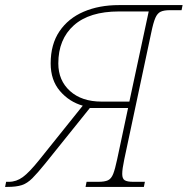

<svg xmlns="http://www.w3.org/2000/svg" viewBox="-60 -734 737 754"><path d="M-40 0 -36 -20H-25Q4 -20 29.5 -38.5Q55 -57 95 -107L265 -319Q212 -334 175.5 -376.5Q139 -419 139 -485Q139 -560 173.5 -611Q208 -662 268.5 -688Q329 -714 407 -714H657L653 -694H607Q584 -694 571 -688Q558 -682 550 -663.5Q542 -645 534 -606L428 -108Q424 -89 422 -75Q420 -61 420 -51Q420 -32 430 -26Q440 -20 463 -20H509L505 0H276L280 -20H326Q351 -20 364 -26Q377 -32 384.5 -51Q392 -70 400 -108L443 -310H293L117 -91Q87 -54 67 -34Q47 -14 25.5 -7Q4 0 -31 0ZM339 -335H448L524 -689H407Q291 -689 230 -634.5Q169 -580 169 -485Q169 -418 215 -376.5Q261 -335 339 -335Z"/></svg>

Font: Noto Serif Thin
Style: Italic
Weight: 100
Italic angle: -12°
Designer: Monotype Design Team
Foundry: Monotype Imaging Inc.
Version: Version 2.014; ttfautohint (v1.8.4.7-5d5b)